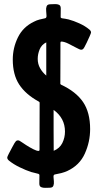

<svg xmlns="http://www.w3.org/2000/svg" viewBox="-20 -841 470 932"><path d="M220.7 70.3Q211.9 70.3 200.2 70.8Q188.5 71.3 179.7 67.4Q170.9 63.5 170.9 50.3Q170.9 40 171.1 29.8Q171.4 19.5 171.4 9.3Q171.4 4.4 166.5 2.9Q158.2 0.5 149.4 -1.5Q140.6 -3.4 131.8 -5.9Q106 -14.2 75.4 -29.1Q44.9 -43.9 23.4 -61.5Q15.1 -68.4 15.1 -76.2Q15.1 -80.1 22.9 -95.2Q30.8 -110.4 39.3 -126.2Q47.9 -142.1 50.8 -147Q53.2 -151.4 57.1 -155.5Q61 -159.7 66.9 -159.7Q71.3 -159.7 75.2 -157.5Q79.1 -155.3 82.5 -152.8Q90.8 -147 107.2 -136.5Q123.5 -126 140.6 -117.2Q157.7 -108.4 167 -108.4Q171.9 -108.4 171.9 -114.3Q171.9 -171.4 172.1 -228.3Q172.4 -285.2 172.4 -342.3Q172.4 -346.2 168 -348.1Q104.5 -382.8 73.2 -430.7Q42 -478.5 42 -551.8Q42 -608.4 66.9 -659.4Q91.8 -710.4 145 -735.8Q158.2 -742.7 171.6 -746.1Q185.1 -749.5 199.2 -752.4Q206.1 -753.9 205.8 -764.4Q205.6 -774.9 204.1 -787.8Q202.6 -800.8 206.3 -810.5Q210 -820.3 224.6 -820.3Q233.9 -820.3 245.6 -821Q257.3 -821.8 266.1 -817.9Q274.9 -814 274.9 -800.3Q274.9 -790 274.7 -779.5Q274.4 -769 274.4 -758.8Q274.4 -753.9 279.8 -752.4Q288.1 -751 296.4 -750Q304.7 -749 313 -746.6Q337.4 -740.2 365.7 -727.3Q394 -714.4 413.6 -697.8Q421.9 -690.9 421.9 -683.6Q421.9 -680.2 415 -664.6Q408.2 -648.9 400.6 -633.3Q393.1 -617.7 390.1 -612.8Q387.7 -607.9 384 -603.8Q380.4 -599.6 374 -599.6Q367.7 -599.6 349.6 -609.6Q331.5 -619.6 311.3 -629.4Q291 -639.2 277.8 -639.2Q273.4 -639.2 273.4 -633.3Q273.4 -583.5 273.2 -533.4Q272.9 -483.4 272.9 -433.6L275.9 -430.2Q348.6 -396.5 383.1 -345.9Q417.5 -295.4 417.5 -214.4Q417.5 -152.3 391.8 -95.5Q366.2 -38.6 307.1 -11.2Q292 -4.4 277.1 -0.7Q262.2 2.9 246.1 5.9Q239.3 7.3 239.7 17.1Q240.2 26.9 241.5 39.3Q242.7 51.8 239 61Q235.4 70.3 220.7 70.3ZM204.6 -474.1V-635.3Q182.1 -624.5 172.6 -601.6Q163.1 -578.6 163.1 -555.2Q163.1 -530.3 174.6 -510Q186 -489.7 204.6 -474.1ZM240.2 -307.6Q240.2 -257.8 240.2 -208.3Q240.2 -158.7 240.7 -108.9Q270 -121.1 282.7 -147Q295.4 -172.9 295.4 -202.6Q295.4 -267.6 240.2 -307.6Z"/></svg>

Font: Belanosima
Style: Regular
Weight: 400
Designer: The DocRepair Project, Santiago Orozco
Foundry: Google
Version: Version 2.000